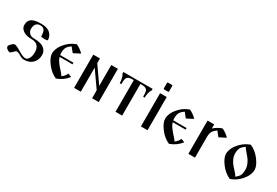

<svg xmlns="http://www.w3.org/2000/svg" viewBox="48 -1577 3603 2501"><g transform="rotate(30 1850.0 -326.5)"><path d="M49.8 -38.1Q49.8 -47.9 76.2 -75.7Q102.5 -103.5 121.1 -103.5Q148.4 -103.5 219.2 -59.6Q290 -15.6 327.1 -15.6Q356.4 -15.6 377.4 -51.3Q398.4 -86.9 398.4 -142.6Q398.4 -272.5 273.4 -272.5Q192.4 -272.5 146.5 -305.2Q100.6 -337.9 100.6 -385.7Q100.6 -455.1 146 -482.4Q191.4 -509.8 285.2 -509.8Q377.9 -509.8 421.9 -467.8Q465.8 -425.8 465.8 -368.2Q465.8 -357.4 418 -357.4Q366.2 -357.4 366.2 -368.2Q366.2 -430.7 347.7 -458.5Q329.1 -486.3 285.2 -486.3Q247.1 -486.3 224.1 -460.4Q201.2 -434.6 201.2 -384.8Q201.2 -350.6 226.1 -323.2Q251 -295.9 296.9 -295.9Q402.3 -295.9 450.2 -258.3Q498 -220.7 498 -161.1Q498 -85.9 450.2 -38.1Q402.3 9.8 321.3 9.8Q291 9.8 252 -14.2Q212.9 -38.1 186.5 -38.1Q177.7 -38.1 151.4 -9.8Q125 18.6 113.3 18.6Q93.8 18.6 71.8 1Q49.8 -16.6 49.8 -38.1Z M598.6 -248Q598.6 -285.2 619.6 -332.5Q640.6 -379.9 693.4 -432.1Q746.1 -484.4 819.3 -509.8Q876 -485.4 928.7 -432.6L831.1 -381.8Q783.2 -438.5 775.4 -452.1Q729.5 -421.9 713.9 -391.6Q698.2 -361.3 698.2 -309.6Q698.2 -293.9 701.2 -279.3H901.4V-254.9H707Q719.7 -213.9 750.5 -173.8Q781.2 -133.8 812.5 -100.6Q843.8 -67.4 852.5 -47.9Q902.3 -85 914.1 -124L968.8 -103.5Q907.2 -22.5 805.7 13.7Q720.7 -23.4 659.7 -105Q598.6 -186.5 598.6 -248Z M1072.3 0V-500H1172.9V-428.7L1342.8 -185.5V-500H1442.4V0H1342.8V-120.1L1172.9 -362.3V0Z M1525.4 -475.6V-500H1964.8V-475.6Q1932.6 -433.6 1932.6 -349.6H1909.2Q1909.2 -395.5 1905.3 -419.9Q1901.4 -444.3 1886.2 -457Q1871.1 -469.7 1852.5 -472.7Q1834 -475.6 1794.9 -475.6V0H1695.3V-475.6Q1656.2 -475.6 1637.7 -472.7Q1619.1 -469.7 1604 -457Q1588.9 -444.3 1585 -419.9Q1581.1 -395.5 1581.1 -349.6H1556.6Q1556.6 -386.7 1548.8 -418.5Q1541 -450.2 1533.2 -462.9Z M2077.1 0V-500H2176.8V0ZM2087.9 -578.1V-661.1Q2087.9 -665 2091.3 -668Q2094.7 -670.9 2098.6 -670.9H2157.2Q2167 -670.9 2167 -661.1V-578.1Q2167 -568.4 2157.2 -568.4H2098.6Q2094.7 -568.4 2091.3 -571.3Q2087.9 -574.2 2087.9 -578.1Z M2299.8 -248Q2299.8 -285.2 2320.8 -332.5Q2341.8 -379.9 2394.5 -432.1Q2447.3 -484.4 2520.5 -509.8Q2577.1 -485.4 2629.9 -432.6L2532.2 -381.8Q2484.4 -438.5 2476.6 -452.1Q2430.7 -421.9 2415 -391.6Q2399.4 -361.3 2399.4 -309.6Q2399.4 -293.9 2402.3 -279.3H2602.5V-254.9H2408.2Q2420.9 -213.9 2451.7 -173.8Q2482.4 -133.8 2513.7 -100.6Q2544.9 -67.4 2553.7 -47.9Q2603.5 -85 2615.2 -124L2669.9 -103.5Q2608.4 -22.5 2506.8 13.7Q2421.9 -23.4 2360.8 -105Q2299.8 -186.5 2299.8 -248Z M2791 0V-500H2890.6V-438.5Q2943.4 -486.3 3011.7 -509.8Q3068.4 -485.4 3121.1 -432.6L3022.5 -381.8Q2976.6 -435.5 2967.8 -452.1Q2921.9 -421.9 2906.2 -391.6Q2890.6 -361.3 2890.6 -309.6V0Z M3214.8 -248Q3214.8 -285.2 3235.8 -332.5Q3256.8 -379.9 3310.1 -432.1Q3363.3 -484.4 3436.5 -509.8Q3521.5 -472.7 3582.5 -391.1Q3643.6 -309.6 3643.6 -248Q3643.6 -210.9 3622.6 -163.6Q3601.6 -116.2 3548.3 -64Q3495.1 -11.7 3421.9 13.7Q3336.9 -23.4 3275.9 -105Q3214.8 -186.5 3214.8 -248ZM3315.4 -309.6Q3315.4 -266.6 3335.9 -224.1Q3356.4 -181.6 3381.3 -154.8Q3406.2 -127.9 3433.1 -97.2Q3460 -66.4 3468.8 -47.9Q3510.7 -79.1 3524.4 -109.4Q3538.1 -139.6 3538.1 -191.4Q3538.1 -233.4 3520 -274.9Q3502 -316.4 3479.5 -343.8Q3457 -371.1 3429.7 -403.3Q3402.3 -435.5 3392.6 -452.1Q3346.7 -421.9 3331.1 -391.6Q3315.4 -361.3 3315.4 -309.6Z"/></g></svg>

Font: TriodPostnaja
Style: Medium
Weight: 500
Version: 20110805